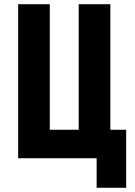

<svg xmlns="http://www.w3.org/2000/svg" viewBox="-20 -750 640 910"><path d="M578 140V-135H503V-730H353V-135H216V-730H66V0H438V140Z"/></svg>

Font: Tekne LDO ExtraBold
Style: Regular
Weight: 800
Monospace: yes
Designer: Alessio Laiso, Mario Rullo, Paolo Rosset
Foundry: Alessio Laiso
Version: Version 1.000;hotconv 1.0.109;makeotfexe 2.5.65596